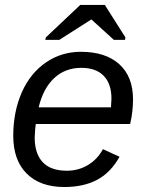

<svg xmlns="http://www.w3.org/2000/svg" viewBox="-20 -748 596 778"><path d="M125 -245.6Q122.1 -229 120.6 -190.4Q120.6 -125.5 153.1 -90.8Q185.5 -56.2 251 -56.2Q298.3 -56.2 336.9 -79.6Q375.5 -103 397 -143.6L464.4 -112.8Q428.7 -48.8 373.8 -19.5Q318.8 9.8 240.7 9.8Q142.6 9.8 88.1 -44.7Q33.7 -99.1 33.7 -197.8Q33.7 -294.9 68.4 -374Q103 -451.7 166 -494.9Q229 -538.1 307.6 -538.1Q407.7 -538.1 463.4 -487.8Q519 -437.5 519 -345.7Q519 -294.9 507.3 -245.6ZM136.7 -313H429.7L431.6 -348.1Q431.6 -408.7 400.1 -440.9Q368.7 -473.1 309.6 -473.1Q244.1 -473.1 199.5 -431.4Q154.8 -389.6 136.7 -313ZM349.6 -668.9 220.2 -586.4H163.6L165.5 -596.2L305.2 -728H404.8L488.3 -596.2L486.3 -586.4H441.4L350.6 -668.9Z"/></svg>

Font: Arimo
Style: Italic
Weight: 400
Italic angle: -12°
Designer: Steve Matteson
Foundry: Monotype Imaging Inc.
Version: Version 1.33